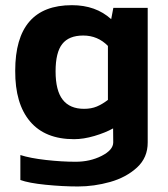

<svg xmlns="http://www.w3.org/2000/svg" viewBox="-20 -514 633 723"><path d="M536.2 -484.4V22Q536.6 79.4 495.9 116.8Q455.2 154.1 394.8 171.2Q334.4 188.2 273.6 188.2Q216.2 188.2 152.3 181.8Q88.4 175.4 56.7 163.8V69.8Q93.6 81.7 153 88.4Q212.4 95.1 264.8 95.1Q319.3 95.1 362.9 72.9Q406.4 50.7 406.4 22L405.9 -30.5Q376.7 -14.2 335.5 -2Q294.3 10.1 258.9 10.1Q149.7 10.1 93.2 -56.7Q36.6 -123.4 37.3 -247.4Q37.3 -494.5 250.9 -494.5Q340.7 -494.5 398.7 -441.8L406.8 -484.4ZM296.5 -104.2Q324.1 -104.2 345 -113.1Q365.9 -122 386.4 -137.9V-341.1Q348 -380.2 293.4 -380.2Q239.4 -380.2 214.4 -348.3Q189.3 -316.5 189.3 -245.4Q189.3 -172.8 216.2 -138.5Q243 -104.2 296.5 -104.2Z"/></svg>

Font: Arad-FD-VF Thin
Style: Regular
Weight: 100
Designer: Mohammad Darvishi
Version: Version 1.010;September 21, 2024;FontCreator 15.0.0.2992 64-